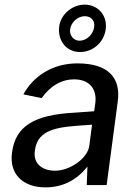

<svg xmlns="http://www.w3.org/2000/svg" viewBox="-20 -800 592 830"><path d="M437 -673C445 -733 404 -780 346 -780C293 -780 243 -739 236 -686C228 -623 268 -575 326 -575C381 -575 429 -616 437 -673ZM387 -683C383 -652 355 -624 324 -624C299 -624 280 -646 283 -672C287 -705 317 -730 346 -730C374 -730 391 -711 387 -683ZM177 10C248 10 310 -19 358 -80L355 0H441L489 -361C503 -462 450 -526 315 -526C208 -526 125 -472 81 -392L160 -376C200 -432 249 -457 300 -457C365 -457 400 -417 392 -354L387 -319L303 -313C128 -304 47 -255 32 -141C19 -46 80 10 177 10ZM218 -62C160 -62 122 -95 131 -150C141 -227 202 -248 309 -256L378 -261L366 -170C359 -115 282 -62 218 -62Z"/></svg>

Font: United Sans Medium
Style: Italic
Weight: 500
Italic angle: -8°
Designer: Pablo Impallari, Rodrigo Fuenzalida (Modified by Dan O. Williams)
Version: Version 1.000;PS 001.000;hotconv 1.0.88;makeotf.lib2.5.64775